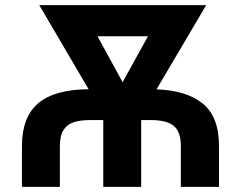

<svg xmlns="http://www.w3.org/2000/svg" viewBox="-20 -727 937 747"><path d="M324.7 -379.9 132.8 -707H782.2L588.9 -379.4Q705.1 -375.5 768.6 -324.2Q832 -272.9 832 -159.2V0H683.6V-159.2Q683.6 -213.9 656.5 -236.8Q629.4 -259.8 567.4 -259.8H529.3V0H381.8V-259.8H330.1Q291.5 -259.8 266.1 -251.2Q240.7 -242.7 226.8 -220.7Q212.9 -198.7 212.9 -159.2V0H65.4V-159.2Q65.4 -271.5 128.7 -325.2Q191.9 -378.9 324.7 -379.9ZM457 -407.2 555.7 -585.9H359.4Z"/></svg>

Font: Pretendard Std
Style: Bold
Weight: 700
Designer: Base glyphs from Inter by Rasmus Andersson; Hangeul glyphs from Noto Sans CJK(Source Han Sans) by Jang Soo-young and Kan
Foundry: Kil Hyung-jin
Version: Version 1.309